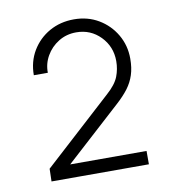

<svg xmlns="http://www.w3.org/2000/svg" viewBox="-60 -784 512 567"><g transform="rotate(-10 196.0 -500.0)"><path d="M50 -270 51 -308 256 -495Q283 -519 291.5 -541Q300 -563 300 -587Q300 -630.5 270.5 -660.8Q241 -691 198 -691Q168.5 -691 145 -676.5Q121.5 -662 108 -638.5Q94.5 -615 95 -588H53Q53 -628.5 72.2 -660.8Q91.5 -693 124.2 -711.5Q157 -730 198 -730Q239 -730 271.5 -710.8Q304 -691.5 323 -659Q342 -626.5 342 -587Q342 -559.5 335.2 -538.5Q328.5 -517.5 314.8 -499.2Q301 -481 280 -462L80 -280L68 -310H342V-270Z"/></g></svg>

Font: Manrope ExtraLight ExtraLight
Style: Regular
Weight: 250
Version: Version 4.501